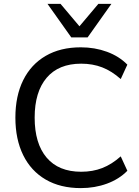

<svg xmlns="http://www.w3.org/2000/svg" viewBox="-20 -957 714 986"><path d="M395 9Q290 9 214.5 -35Q139 -79 99 -160.5Q59 -242 59 -353Q59 -464 99 -545Q139 -626 214.5 -670Q290 -714 395 -714Q467 -714 529.5 -691Q592 -668 634 -625L600 -551Q554 -592 505 -611Q456 -630 397 -630Q281 -630 219.5 -557.5Q158 -485 158 -353Q158 -220 219.5 -147.5Q281 -75 397 -75Q456 -75 505 -94Q554 -113 600 -154L634 -80Q592 -37 529.5 -14Q467 9 395 9ZM346 -765 224 -937H291L388 -822L485 -937H552L430 -765Z"/></svg>

Font: Nunito Sans Medium
Style: Regular
Weight: 500
Designer: Vernon Adams
Foundry: Vernon Adams
Version: Version 3.101; ttfautohint (v1.8.4.7-5d5b);gftools[0.9.27]